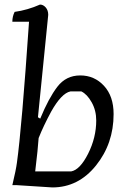

<svg xmlns="http://www.w3.org/2000/svg" viewBox="-20 -810 560 840"><path d="M34 -715Q34 -738 44 -758Q101 -766 155 -790Q169 -790 180 -777.5Q191 -765 191 -745L146 -297L156 -291Q193 -381 231 -430.5Q269 -480 331 -480Q393 -480 435 -434.5Q477 -389 477 -311Q477 -182 400 -86Q323 10 209 10L53 0H34Q50 -67 54 -98Q75 -248 107 -715ZM401 -283Q401 -327 381 -362.5Q361 -398 336 -410H288Q249 -402 204 -322Q170 -259 149 -206Q146 -159 134 -60H291Q330 -67 365.5 -137.5Q401 -208 401 -283Z"/></svg>

Font: Kotta One
Style: Regular
Weight: 400
Designer: Ania Kruk
Foundry: Ania Kruk
Version: Version 1.001